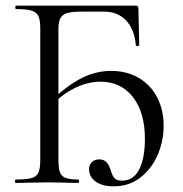

<svg xmlns="http://www.w3.org/2000/svg" viewBox="-20 -645 647 677"><path d="M294 -48Q294 -63 303.5 -73Q313 -83 330 -83Q345 -83 354 -74.5Q363 -66 369 -49Q376 -25 384 -16.5Q392 -8 410 -8Q451 -8 471 -48Q491 -88 491 -155Q491 -249 448.5 -303Q406 -357 335 -357Q293 -357 250 -337.5Q207 -318 169 -281L163 -292Q216 -343 266.5 -369Q317 -395 372 -395Q427 -395 469 -370.5Q511 -346 534 -302Q557 -258 557 -201Q557 -148 536 -99Q515 -50 475 -19Q435 12 381 12Q340 12 317 -5Q294 -22 294 -48ZM35 -12Q73 -12 91 -17Q109 -22 115.5 -36.5Q122 -51 122 -81V-544Q122 -574 115.5 -588Q109 -602 91.5 -607.5Q74 -613 36 -613Q34 -613 34 -619Q34 -625 36 -625H459Q468 -625 468 -616L471 -486Q471 -483 465 -482.5Q459 -482 459 -485Q454 -542 424.5 -573Q395 -604 347 -604H267Q234 -604 217 -599Q200 -594 193 -581Q186 -568 186 -543V-85Q186 -53 191 -38.5Q196 -24 210.5 -18Q225 -12 256 -12Q259 -12 259 -6Q259 0 256 0Q228 0 213 -1L154 -2L85 -1Q67 0 35 0Q33 0 33 -6Q33 -12 35 -12Z"/></svg>

Font: Cormorant Unicase
Style: Regular
Weight: 400
Designer: Christian Thalmann (Catharsis Fonts)
Foundry: Catharsis Fonts
Version: Version 4.000